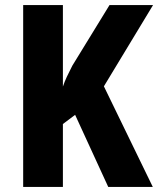

<svg xmlns="http://www.w3.org/2000/svg" viewBox="-20 -734 621 754"><path d="M580 0H405L275 -283L227 -247V0H71V-714H227V-394Q233 -412 242.5 -432.5Q252 -453 264 -476L410 -714H581L388 -395Z"/></svg>

Font: Noto Sans Gujarati UI Condensed ExtraBold
Style: Regular
Weight: 800
Width: 3
Designer: Jelle Bosma - Monotype Design Team, Universal Thirst
Foundry: Monotype Imaging Inc.
Version: Version 2.106; ttfautohint (v1.8.4.7-5d5b)